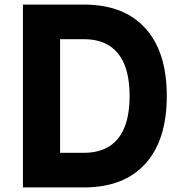

<svg xmlns="http://www.w3.org/2000/svg" viewBox="-20 -820 790 840"><path d="M80.3 -800H346.6Q521.9 -800 615.8 -696.5Q709.7 -593.1 709.7 -400Q709.7 -206.9 615.8 -103.5Q521.9 0 346.6 0H80.3ZM547.1 -399.9Q547.1 -523.3 496.5 -586Q446 -648.6 346.6 -648.6H242.9V-151.4H346.6Q446 -151.4 496.5 -213.9Q547.1 -276.5 547.1 -399.9Z"/></svg>

Font: Martian Mono Custom sWd Rg
Style: Regular
Weight: 400
Width: 6
Monospace: yes
Designer: Alex Havermale
Foundry: Evil Martians
Version: Version 1.000